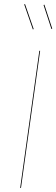

<svg xmlns="http://www.w3.org/2000/svg" viewBox="-20 -932 279 952"><path d="M84 0H80L175 -680H179ZM147 -788 143 -786 100 -910 104 -912ZM239 -790 235 -788 196 -907 200 -909Z"/></svg>

Font: Fira Sans Condensed Four
Style: Italic
Weight: 100
Width: 3
Italic angle: -8°
Designer: bBox Type GmbH & Carrois Corporate GbR & Edenspiekermann AG
Foundry: bBox Type GmbH & Carrois Corporate GbR & Edenspiekermann AG
Version: Version 4.301